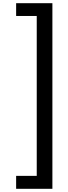

<svg xmlns="http://www.w3.org/2000/svg" viewBox="-20 -813 428 1202"><path d="M81 288H210V-713H81V-793H308V369H81Z"/></svg>

Font: Noto Sans Kannada Medium
Style: Regular
Weight: 500
Designer: Jelle Bosma - Monotype Design Team
Foundry: Monotype Imaging Inc.
Version: Version 2.005; ttfautohint (v1.8.4.7-5d5b)